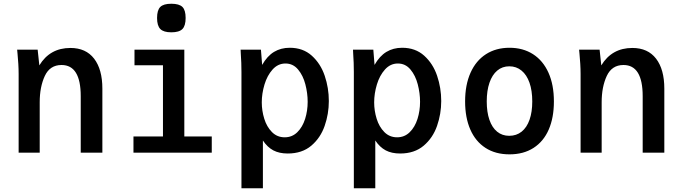

<svg xmlns="http://www.w3.org/2000/svg" viewBox="-20 -815 3640 1025"><path d="M73.5 -529Q72.5 -536 71.5 -550H181L190 -466Q246.5 -559 356 -559Q438.5 -559 482.5 -501.8Q526.5 -444.5 526.5 -341.5V0H411V-301.5Q411 -468 308.5 -468Q246.5 -468 219.2 -409.5Q192 -351 192 -269V0H79.5V-419Q79.5 -446 77.8 -474Q76 -502 73.5 -529Z M698 -550H964V-86.5H1110.5V0H692.5V-86.5H850V-466.5H698ZM818.5 -719Q818.5 -761 835.8 -778Q853 -795 894.5 -795Q936.5 -795 953.8 -778Q971 -761 971 -719Q971 -677.5 953.8 -660Q936.5 -642.5 894.5 -642.5Q853.5 -642.5 836 -660Q818.5 -677.5 818.5 -719Z M1265.5 -528.5Q1265.5 -535 1264.5 -550H1373L1379.5 -468.5Q1406.5 -516 1443 -538Q1479.5 -560 1527 -560Q1597.5 -560 1644.5 -517.8Q1691.5 -475.5 1713.5 -410.5Q1735.5 -345.5 1735.5 -275.5Q1735.5 -207 1713.2 -143Q1691 -79 1641.8 -37.2Q1592.5 4.5 1516 4.5Q1471 4.5 1439.2 -12.2Q1407.5 -29 1383.5 -65V190H1269V-430.5Q1269 -479.5 1265.5 -528.5ZM1622.5 -271.5Q1622.5 -317.5 1610.2 -364.8Q1598 -412 1571.2 -444Q1544.5 -476 1504 -476Q1464 -476 1435.2 -444Q1406.5 -412 1392 -363.8Q1377.5 -315.5 1377.5 -268.5Q1377.5 -224 1390.8 -181Q1404 -138 1431.8 -110Q1459.5 -82 1500 -82Q1539.5 -82 1567.2 -109.2Q1595 -136.5 1608.8 -180Q1622.5 -223.5 1622.5 -271.5Z M1865.5 -528.5Q1865.5 -535 1864.5 -550H1973L1979.5 -468.5Q2006.5 -516 2043 -538Q2079.5 -560 2127 -560Q2197.5 -560 2244.5 -517.8Q2291.5 -475.5 2313.5 -410.5Q2335.5 -345.5 2335.5 -275.5Q2335.5 -207 2313.2 -143Q2291 -79 2241.8 -37.2Q2192.5 4.5 2116 4.5Q2071 4.5 2039.2 -12.2Q2007.5 -29 1983.5 -65V190H1869V-430.5Q1869 -479.5 1865.5 -528.5ZM2222.5 -271.5Q2222.5 -317.5 2210.2 -364.8Q2198 -412 2171.2 -444Q2144.5 -476 2104 -476Q2064 -476 2035.2 -444Q2006.5 -412 1992 -363.8Q1977.5 -315.5 1977.5 -268.5Q1977.5 -224 1990.8 -181Q2004 -138 2031.8 -110Q2059.5 -82 2100 -82Q2139.5 -82 2167.2 -109.2Q2195 -136.5 2208.8 -180Q2222.5 -223.5 2222.5 -271.5Z M2463 -273.5Q2463 -362 2492 -426.8Q2521 -491.5 2574.5 -525.8Q2628 -560 2700 -560Q2772 -560 2825.5 -525.8Q2879 -491.5 2908 -427Q2937 -362.5 2937 -273.5Q2937 -187 2909.5 -123.5Q2882 -60 2828.5 -25.5Q2775 9 2700 9Q2625 9 2571.8 -25.5Q2518.5 -60 2490.8 -123.5Q2463 -187 2463 -273.5ZM2821.5 -273.5Q2821.5 -331 2806.8 -373.2Q2792 -415.5 2764.2 -438.2Q2736.5 -461 2699 -461Q2661.5 -461 2634.5 -438.2Q2607.5 -415.5 2593 -373.2Q2578.5 -331 2578.5 -273.5Q2578.5 -216.5 2592.8 -175.2Q2607 -134 2634 -112Q2661 -90 2698.5 -90Q2737 -90 2764.8 -112.2Q2792.5 -134.5 2807 -175.8Q2821.5 -217 2821.5 -273.5Z M3073.5 -529Q3072.5 -536 3071.5 -550H3181L3190 -466Q3246.5 -559 3356 -559Q3438.5 -559 3482.5 -501.8Q3526.5 -444.5 3526.5 -341.5V0H3411V-301.5Q3411 -468 3308.5 -468Q3246.5 -468 3219.2 -409.5Q3192 -351 3192 -269V0H3079.5V-419Q3079.5 -446 3077.8 -474Q3076 -502 3073.5 -529Z"/></svg>

Font: JuliaMono SemiBold
Style: Regular
Weight: 600
Monospace: yes
Designer: cormullion
Foundry: corm
Version: Version 0.055; ttfautohint (v1.8.4)